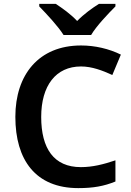

<svg xmlns="http://www.w3.org/2000/svg" viewBox="-20 -958 675 988"><path d="M307 -778H449C475 -823 537 -888 574 -925V-938H489C454 -916 412 -886 377 -850C343 -886 302 -915 267 -938H182V-925C219 -887 279 -823 307 -778ZM397 -616C453 -616 508 -595 558 -572L602 -677C541 -707 469 -724 397 -724C179 -724 59 -573 59 -357C59 -135 163 10 383 10C460 10 515 0 574 -24V-133C512 -112 456 -98 396 -98C257 -98 192 -194 192 -356C192 -517 267 -616 397 -616Z"/></svg>

Font: Noto Sans Myanmar SemiBold
Style: Regular
Weight: 600
Designer: Monotype Design Team
Foundry: Monotype Imaging Inc.
Version: Version 2.107